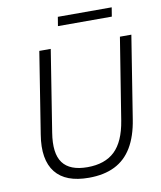

<svg xmlns="http://www.w3.org/2000/svg" viewBox="-94 -942 862 1025"><g transform="rotate(-10 337.0 -429.5)"><path d="M305 8Q242 8 197 -9Q152 -26 124.5 -60.5Q97 -95 88.5 -146Q80 -197 91 -264L161 -705H223L153 -264Q135 -153 173.5 -101Q212 -49 307 -49Q402 -49 455.5 -100Q509 -151 527 -262L598 -705H660L589 -259Q575 -169 539.5 -109.5Q504 -50 445.5 -21Q387 8 305 8ZM282 -818 290 -867H582L574 -818Z"/></g></svg>

Font: Nunito Sans 10pt SemiCondensed Light
Style: Italic
Weight: 300
Width: 4
Italic angle: -9°
Designer: Vernon Adams
Foundry: Vernon Adams
Version: Version 3.101;gftools[0.9.27]